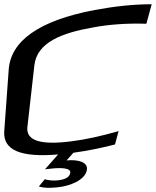

<svg xmlns="http://www.w3.org/2000/svg" viewBox="-65 -717 735 905"><path d="M370 -587C448 -602 534 -608 625 -605L650 -697C564 -697 474 -687 382 -670C117 -620 -15 -523 -24 -388L-45 -98C-51 -9 32 26 209 11C186 37 166 60 147 81L184 77C223 73 271 75 266 98C263 118 243 129 208 133C187 135 167 134 146 128L118 162C140 169 168 170 205 166C268 160 334 131 344 87C353 48 306 34 249 39L281 3C346 -6 411 -19 477 -36L494 -99C410 -75 337 -59 272 -51C126 -32 58 -54 64 -117L97 -409C109 -518 229 -562 370 -587Z"/></svg>

Font: Gamestation Warped
Style: Italic
Weight: 400
Designer: Jonas Hecksher
Foundry: Jonas Hecksher, Playtypeª, e-types AS
Version: Version 1.003